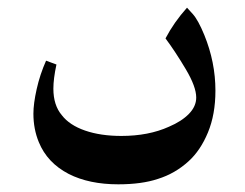

<svg xmlns="http://www.w3.org/2000/svg" viewBox="-20 -293 638 500"><path d="M512 -202Q541 -131 541 -57Q541 5 521.5 52Q502 99 471 127Q436 159 391 173Q349 187 288 187Q212 187 159 160Q103 131 81 77Q67 43 67 3Q67 -23 75.5 -61Q84 -99 100 -135L127 -125Q119 -88 119 -62Q119 -19 141 7Q161 33 201.5 47Q242 61 296 61Q367 61 420 37Q453 23 472 3.5Q491 -16 491 -39Q491 -67 464 -112.5Q437 -158 411 -193Q433 -235 467 -273Q468 -272 482 -256.5Q496 -241 512 -202Z"/></svg>

Font: Mirza Medium
Style: Regular
Weight: 500
Designer: Arabic design by Kourosh Beigpour, Latin design by Eduardo Tunni, engineering by Lasse Fister
Version: Version 1.0010g